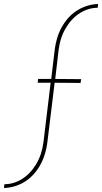

<svg xmlns="http://www.w3.org/2000/svg" viewBox="-117 -771 512 963"><path d="M157 -518Q166 -591 197.5 -643Q229 -695 275.5 -722Q322 -749 375 -751L373 -732Q327 -732 285 -706Q243 -680 214 -632Q185 -584 177 -521L160 -375L290 -374L287 -355L157 -356L121 -61Q112 12 80.5 64Q49 116 3 143Q-43 170 -97 172L-95 153Q-49 153 -7 127Q35 101 64 53Q93 5 101 -58L137 -356H72L74 -375H140Z"/></svg>

Font: Josefin Sans Thin
Style: Italic
Weight: 200
Italic angle: -7°
Designer: Santiago Orozco
Foundry: Typemade
Version: Version 2.000